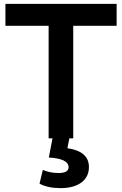

<svg xmlns="http://www.w3.org/2000/svg" viewBox="-20 -714 631 991"><path d="M231 0V-581H8V-694H582V-581H358V0H338L328 51Q439 67 439 148Q439 199 400 228Q361 257 292 257Q227 257 184 234L201 163Q238 179 283 179Q334 179 334 149Q334 105 232 99L251 0Z"/></svg>

Font: Cantarell
Style: Bold
Weight: 700
Designer: Dave Crossland, Nikolaus Waxweiler, Florian Fecher, Jacques Le Bailly, Eben Sorkin, Alexei Vanyashin, Alexios Zavras, Em
Version: Version 0.303